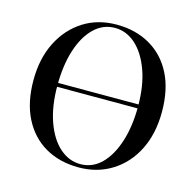

<svg xmlns="http://www.w3.org/2000/svg" viewBox="-107 -832 972 956"><g transform="rotate(15 379.0 -354.0)"><path d="M109 -346V-366H650V-346ZM380 -722Q478 -722 552.5 -679Q627 -636 668 -555.5Q709 -475 709 -360Q709 -248 667 -164Q625 -80 550 -33Q475 14 379 14Q280 14 206 -29Q132 -72 91 -153Q50 -234 50 -348Q50 -460 92.5 -544Q135 -628 209 -675Q283 -722 380 -722ZM376 -704Q314 -704 268 -659Q222 -614 197 -535Q172 -456 172 -352Q172 -246 200 -167.5Q228 -89 276 -46.5Q324 -4 383 -4Q445 -4 490.5 -49Q536 -94 561.5 -173.5Q587 -253 587 -356Q587 -463 558.5 -541Q530 -619 482.5 -661.5Q435 -704 376 -704Z"/></g></svg>

Font: Playfair Display Medium
Style: Regular
Weight: 500
Designer: Claus Eggers Sørensen
Foundry: Claus Eggers Sørensen
Version: Version 1.203